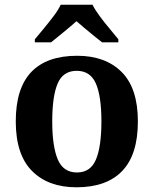

<svg xmlns="http://www.w3.org/2000/svg" viewBox="-20 -786 653 816"><path d="M305 10Q185 10 116 -59.5Q47 -129 47 -270Q47 -411 113 -480Q179 -549 308 -549Q428 -549 497 -480Q566 -411 566 -270Q566 -129 499.5 -59.5Q433 10 305 10ZM307 -53Q365 -53 388 -108.5Q411 -164 411 -270Q411 -377 387.5 -431Q364 -485 306 -485Q248 -485 225 -431Q202 -377 202 -270Q202 -164 225.5 -108.5Q249 -53 307 -53ZM128 -619Q144 -638 165.5 -664Q187 -690 207.5 -717Q228 -744 238 -766H373Q384 -744 404 -717Q424 -690 446 -664Q468 -638 483 -619V-606H414Q400 -617 380 -633Q360 -649 340 -666Q320 -683 305 -696Q283 -676 250.5 -649.5Q218 -623 197 -606H128Z"/></svg>

Font: Noto Serif Yezidi
Style: Bold
Weight: 700
Designer: Dalton Maag Ltd
Foundry: Dalton Maag Ltd
Version: Version 1.001; ttfautohint (v1.8.4.7-5d5b)